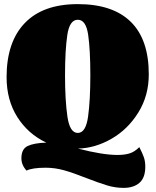

<svg xmlns="http://www.w3.org/2000/svg" viewBox="-20 -700 756 933"><path d="M703 -339Q703 -235 652 -153Q601 -71 521.5 -25.5Q442 20 359 22Q479 53 551 53Q585 53 609.5 45.5Q634 38 657 15Q672 44 679 64Q686 84 686 110Q686 164 657.5 188.5Q629 213 581 213Q540 213 500.5 201Q461 189 399 165Q336 140 291.5 127.5Q247 115 202 115Q137 115 109 129Q84 102 84 69Q84 24 114.5 9.5Q145 -5 205 -7Q116 -49 64 -131.5Q12 -214 12 -325Q12 -496 100.5 -588Q189 -680 358 -680Q528 -680 615.5 -594Q703 -508 703 -339ZM296 -334Q296 -214 307.5 -134Q319 -54 358 -54Q397 -54 408 -133.5Q419 -213 419 -334Q419 -457 408.5 -530.5Q398 -604 358 -604Q318 -604 307 -529.5Q296 -455 296 -334Z"/></svg>

Font: Sansita Black
Style: Regular
Weight: 900
Designer: Pablo Cosgaya
Foundry: Omnibus-Type
Version: Version 1.006; ttfautohint (v1.5)